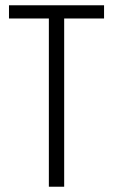

<svg xmlns="http://www.w3.org/2000/svg" viewBox="-20 -707 428 727"><path d="M14 -687V-637H165V0H223V-637H374V-687Z"/></svg>

Font: Secuela Light
Style: Regular
Weight: 300
Designer: Fernando Haro
Foundry: deFharo
Version: Version 1.708